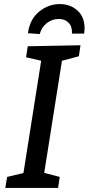

<svg xmlns="http://www.w3.org/2000/svg" viewBox="-20 -922 435 942"><path d="M375 -700 367 -646 284 -624 197 -74 273 -54 265 0H6L15 -54L95 -73L182 -624L108 -641L116 -695ZM395 -782Q395 -775 393 -757H333Q335 -792 316.5 -810.5Q298 -829 269 -829Q236 -829 210 -809Q184 -789 175 -755L117 -759Q126 -827 171.5 -864.5Q217 -902 273 -902Q325 -902 360 -870.5Q395 -839 395 -782Z"/></svg>

Font: Bitter Pro Medium
Style: Italic
Weight: 500
Italic angle: -9°
Designer: Sol Matas, and Bitter project Authors
Foundry: Sol Matas
Version: Version 1.010